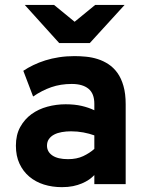

<svg xmlns="http://www.w3.org/2000/svg" viewBox="-20 -752 598 784"><path d="M365.2 0V-37.1Q356.4 -27.8 344 -19Q331.5 -10.3 314.9 -3.2Q298.3 3.9 278.1 8.1Q257.8 12.2 232.9 12.2Q193.4 12.2 159.2 1.5Q125 -9.3 99.6 -30.8Q74.2 -52.2 59.6 -83.7Q44.9 -115.2 44.9 -157.2Q44.9 -201.2 62.5 -233.2Q80.1 -265.1 108.6 -285.9Q137.2 -306.6 173.6 -316.4Q210 -326.2 248 -326.2Q284.7 -326.2 313.2 -319.6Q341.8 -313 365.2 -301.8V-328.1Q365.2 -370.1 341.3 -389.6Q317.4 -409.2 272.9 -409.2Q227.5 -409.2 189.5 -396Q151.4 -382.8 115.2 -357.9L75.2 -462.9Q93.3 -475.1 116 -486.1Q138.7 -497.1 165 -505.4Q191.4 -513.7 221.4 -518.3Q251.5 -522.9 284.2 -522.9Q307.1 -522.9 331.5 -520.5Q356 -518.1 379.2 -510.7Q402.3 -503.4 423.1 -489.7Q443.8 -476.1 459.5 -454.3Q475.1 -432.6 484.1 -401.1Q493.2 -369.6 493.2 -326.2V0ZM257.8 -102.1Q293.5 -102.1 319.8 -114.5Q346.2 -127 365.2 -144V-199.2Q345.2 -206.5 320.6 -211.2Q295.9 -215.8 270 -215.8Q250 -215.8 232.2 -212.6Q214.4 -209.5 200.9 -202.4Q187.5 -195.3 179.7 -184.1Q171.9 -172.9 171.9 -157.2Q171.9 -132.3 193.8 -117.2Q215.8 -102.1 257.8 -102.1ZM346.7 -576.2H221.7L81.1 -731.9H200.7L284.7 -663.1L368.7 -731.9H488.8Z"/></svg>

Font: Overpass
Style: Bold
Weight: 700
Designer: Delve Withrington
Foundry: Delve Fonts
Version: Version 1.001